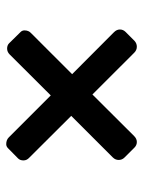

<svg xmlns="http://www.w3.org/2000/svg" viewBox="59 -606 464 623"><g transform="rotate(-90 291.5 -294.0)"><path d="M92.3 -122.6Q84.5 -130.4 84.5 -141.4Q84.5 -152.3 92.8 -160.6L227.5 -295.4L91.8 -431.6Q83 -439.5 83 -450.4Q83 -461.4 89.4 -467.8L122.6 -500.5Q128.4 -506.3 135.7 -506.3Q149.4 -506.3 157.7 -498L293.9 -361.8L426.8 -495.1Q435.1 -503.4 445.8 -503.4Q456.5 -503.4 462.9 -497.1L498.5 -460.9Q504.9 -455.1 504.9 -447.3Q504.9 -433.6 496.1 -425.8L362.8 -292.5L499 -156.7Q507.8 -147.9 507.8 -137.5Q507.8 -127 500 -119.1L471.2 -90.3Q462.9 -82.5 451.9 -82.5Q440.9 -82.5 432.6 -90.8L296.9 -226.6L162.1 -91.3Q153.3 -82.5 142.8 -82.5Q132.3 -82.5 124.5 -90.3Z"/></g></svg>

Font: Capriola
Style: Regular
Weight: 400
Designer: Viktoriya Grabowska
Foundry: Viktoriya Grabowska
Version: Version 1.007